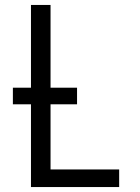

<svg xmlns="http://www.w3.org/2000/svg" viewBox="-20 -755 565 775"><path d="M105 0V-735H184V-71H461V0ZM291 -334H32V-401H291Z"/></svg>

Font: Iosevka Pride
Style: Regular
Weight: 400
Monospace: yes
Designer: Belleve Invis
Foundry: Belleve Invis
Version: Version 30.3.1; ttfautohint (v1.8.4)